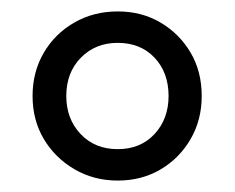

<svg xmlns="http://www.w3.org/2000/svg" viewBox="-20 -734 411 336"><path d="M186 -418Q144 -418 110 -438Q76 -458 56.5 -491Q37 -524 37 -566Q37 -608 56.5 -641.5Q76 -675 110 -694.5Q144 -714 186 -714Q228 -714 261 -694.5Q294 -675 313.5 -642Q333 -609 333 -566Q333 -524 313.5 -490.5Q294 -457 261 -437.5Q228 -418 186 -418ZM186 -473Q226 -473 250.5 -499.5Q275 -526 275 -566Q275 -607 250.5 -633Q226 -659 186 -659Q147 -659 121.5 -633Q96 -607 96 -566Q96 -526 121 -499.5Q146 -473 186 -473Z"/></svg>

Font: Mulish ExtraLight
Style: Regular
Weight: 400
Version: Version 3.603